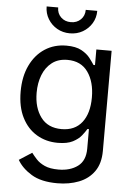

<svg xmlns="http://www.w3.org/2000/svg" viewBox="-63 -808 739 1070"><g transform="rotate(5 306.5 -272.5)"><path d="M298.3 215.8Q207.5 215.8 153.3 182.6Q99.1 149.4 73.7 104.5L145 58.6Q156.7 74.2 174.1 93.3Q191.4 112.3 220.9 125.7Q250.5 139.2 298.3 139.2Q363.8 139.2 406 107.9Q448.2 76.7 448.2 9.3V-100.1H439.9Q430.7 -84.5 413.8 -63Q397 -41.5 365.5 -25.1Q334 -8.8 281.2 -8.8Q215.8 -8.8 163.6 -39.8Q111.3 -70.8 81.1 -130.4Q50.8 -189.9 50.8 -275.4Q50.8 -359.9 80.6 -422.1Q110.4 -484.4 162.8 -518.6Q215.3 -552.7 283.2 -552.7Q335.9 -552.7 367.4 -535.4Q398.9 -518.1 416 -495.6Q433.1 -473.1 442.4 -458.5H450.7V-545.9H536.1V14.2Q536.1 84.5 504.4 129.2Q472.7 173.8 418.7 194.8Q364.7 215.8 298.3 215.8ZM295.9 -86.9Q370.1 -86.9 409.7 -137.5Q449.2 -188 449.2 -277.3Q449.2 -364.3 410.4 -419.2Q371.6 -474.1 295.9 -474.1Q244.1 -474.1 209.5 -447.5Q174.8 -420.9 157.5 -376.5Q140.1 -332 140.1 -277.3Q140.1 -193.4 179.7 -140.1Q219.2 -86.9 295.9 -86.9ZM295.4 -622.6Q255.9 -622.6 223.9 -640.9Q191.9 -659.2 172.9 -690.7Q153.8 -722.2 153.8 -760.7H218.3Q218.3 -727.5 240 -706.3Q261.7 -685.1 295.4 -685.1Q329.1 -685.1 350.8 -706.3Q372.6 -727.5 372.6 -760.7H437Q437 -722.2 418.2 -690.9Q399.4 -659.7 367.4 -641.1Q335.4 -622.6 295.4 -622.6Z"/></g></svg>

Font: Inter-Regular
Style: Regular
Weight: 400
Designer: Rasmus Andersson
Foundry: rsms
Version: Version 4.000;git-a52131595